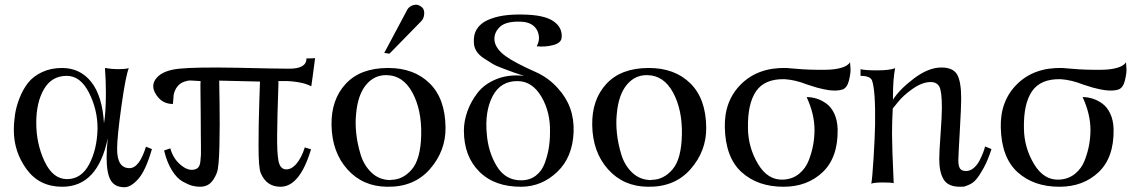

<svg xmlns="http://www.w3.org/2000/svg" viewBox="-20 -768 4765 805"><path d="M617 -143Q591 -53 560 -18Q529 17 502 17Q461 17 444 -12.5Q427 -42 427 -108Q427 -146 432 -189Q390 15 241 15Q145 15 91.5 -58.5Q38 -132 38 -222Q38 -255 43 -288Q48 -321 62 -357Q76 -393 97.5 -420.5Q119 -448 156 -465.5Q193 -483 240 -483Q316 -483 362.5 -424.5Q409 -366 416 -251Q424 -297 424 -379Q424 -431 420 -483Q448 -478 474 -478Q503 -478 520 -482Q507 -451 489 -322.5Q471 -194 471 -143Q471 -63 523 -63Q564 -63 592 -153ZM389 -229Q389 -309 353 -379.5Q317 -450 260 -450Q197 -450 164.5 -394.5Q132 -339 132 -253Q132 -165 167 -91Q202 -17 261 -17Q321 -17 354 -79.5Q387 -142 389 -229Z M1301 -525Q1300 -517 1298.5 -504.5Q1297 -492 1293.5 -466Q1290 -440 1287.5 -422.5Q1285 -405 1285 -406Q1264 -418 1229.5 -423.5Q1195 -429 1171 -428H1147Q1148 -427 1146.5 -387.5Q1145 -348 1143.5 -291Q1142 -234 1142 -204Q1141 -128 1147.5 -94Q1154 -60 1177 -58Q1201 -56 1222.5 -81Q1244 -106 1258 -150L1284 -142Q1237 15 1156 15Q1097 15 1073 -43Q1064 -65 1064 -156Q1064 -247 1067 -334.5Q1070 -422 1070 -426L899 -430Q899 -427 900.5 -338Q902 -249 900 -157Q898 -65 889 -43Q876 -11 859.5 2Q843 15 819 15Q803 15 787 11Q771 7 746.5 -6.5Q722 -20 701 -53.5Q680 -87 668 -137L694 -146Q706 -103 737 -77Q768 -51 794 -57Q805 -59 811.5 -66.5Q818 -74 820 -90Q822 -106 822.5 -119Q823 -132 822.5 -158.5Q822 -185 822 -200Q822 -230 821.5 -291.5Q821 -353 820.5 -385Q820 -417 821 -428Q818 -428 804.5 -429Q791 -430 779.5 -430.5Q768 -431 752.5 -425.5Q737 -420 726 -408Q718 -399 713.5 -388Q709 -377 708 -369.5Q707 -362 706.5 -349.5Q706 -337 705 -332Q661 -332 636 -369Q608 -410 638 -443Q665 -473 731 -480Q800 -487 971 -484Q1139 -480 1193 -480Q1265 -480 1265 -523Q1301 -523 1301 -525Z M1750 -737Q1760 -727 1758.5 -708.5Q1757 -690 1746 -679L1613 -543L1591 -546L1688 -728Q1696 -742 1714.5 -747Q1733 -752 1750 -737ZM1848 -233Q1849 -135 1782.5 -59Q1716 17 1603 15Q1501 14 1436.5 -58Q1372 -130 1370 -243Q1368 -350 1429.5 -416.5Q1491 -483 1607 -483H1608Q1716 -483 1781.5 -418.5Q1847 -354 1848 -233ZM1746 -204Q1748 -308 1709 -380Q1670 -452 1601 -453Q1549 -454 1514.5 -412Q1480 -370 1473 -290Q1469 -253 1473.5 -209.5Q1478 -166 1492 -120Q1506 -74 1538.5 -43.5Q1571 -13 1618 -13L1619 -14Q1669 -14 1706.5 -57.5Q1744 -101 1746 -204Z M2385 -215Q2381 -109 2316.5 -47.5Q2252 14 2167 15Q2054 16 1989.5 -48.5Q1925 -113 1925 -220V-221Q1925 -260 1939.5 -301Q1954 -342 1982.5 -379Q2011 -416 2062 -436.5Q2113 -457 2177 -450Q2145 -460 2136 -463.5Q2127 -467 2094 -479Q2061 -491 2046 -500Q2031 -509 2009.5 -523Q1988 -537 1978 -553Q1968 -569 1967 -586Q1964 -621 1979 -645.5Q1994 -670 2024 -683.5Q2054 -697 2090 -702.5Q2126 -708 2171 -707Q2260 -706 2299 -680Q2338 -654 2335 -612Q2334 -588 2299.5 -579Q2265 -570 2230 -574Q2248 -605 2233 -639Q2215 -675 2165 -677Q2100 -680 2074 -653.5Q2048 -627 2054 -593Q2061 -561 2099.5 -533Q2138 -505 2226 -466Q2280 -442 2319 -398Q2389 -322 2385 -215ZM2286 -214Q2288 -298 2250 -362.5Q2212 -427 2151 -428Q2079 -429 2045.5 -365Q2012 -301 2021 -206Q2027 -130 2063 -71Q2099 -12 2164 -12H2165Q2201 -12 2226.5 -31.5Q2252 -51 2264 -84Q2276 -117 2281 -148Q2286 -179 2286 -214Z M2941 -233Q2942 -135 2875.5 -59Q2809 17 2696 15Q2594 14 2529.5 -58Q2465 -130 2463 -243Q2461 -350 2522.5 -416.5Q2584 -483 2700 -483H2701Q2809 -483 2874.5 -418.5Q2940 -354 2941 -233ZM2839 -204Q2841 -308 2802 -380Q2763 -452 2694 -453Q2642 -454 2607.5 -412Q2573 -370 2566 -290Q2562 -253 2566.5 -209.5Q2571 -166 2585 -120Q2599 -74 2631.5 -43.5Q2664 -13 2711 -13L2712 -14Q2762 -14 2799.5 -57.5Q2837 -101 2839 -204Z M3544 -507Q3545 -496 3546 -479Q3547 -462 3539.5 -431Q3532 -400 3513 -393Q3502 -389 3487 -388.5Q3472 -388 3459.5 -389.5Q3447 -391 3430.5 -394.5Q3414 -398 3404 -401Q3394 -404 3380 -408.5Q3366 -413 3363 -414Q3315 -433 3270 -436Q3186 -438 3150 -385.5Q3114 -333 3116 -230Q3117 -149 3158.5 -80Q3200 -11 3265 -15Q3303 -17 3330.5 -39.5Q3358 -62 3371 -96Q3384 -130 3389.5 -161.5Q3395 -193 3395 -223Q3395 -290 3362 -361Q3383 -361 3404 -354.5Q3425 -348 3445 -333.5Q3465 -319 3478 -291.5Q3491 -264 3492 -226Q3494 -108 3429.5 -46.5Q3365 15 3265 15Q3157 15 3089.5 -46Q3022 -107 3019 -233Q3016 -345 3087.5 -415.5Q3159 -486 3277 -483Q3281 -483 3313 -480Q3345 -477 3376.5 -476Q3408 -475 3444.5 -475.5Q3481 -476 3508 -484Q3535 -492 3544 -507Z M4137 -143Q4122 -96 4104 -63.5Q4086 -31 4073 -16Q4060 -1 4043 6.5Q4026 14 4021 14.5Q4016 15 4005 15Q3955 15 3936.5 -15.5Q3918 -46 3918 -101Q3918 -131 3923.5 -206Q3929 -281 3929 -316Q3929 -385 3918.5 -404.5Q3908 -424 3882 -424Q3847 -424 3807 -396Q3767 -368 3745 -340L3723 -313Q3720 -256 3720 -206Q3720 -152 3727 0Q3716 -3 3682 -3Q3646 -3 3633 2Q3637 -15 3642.5 -103.5Q3648 -192 3649 -246Q3651 -390 3636 -431Q3628 -450 3588 -450V-478Q3606 -473 3657 -473Q3709 -473 3733 -482Q3724 -436 3724 -366V-350Q3752 -394 3812.5 -439.5Q3873 -485 3927 -485Q3976 -485 3993 -455.5Q4010 -426 4010 -354Q4010 -319 4004 -215.5Q3998 -112 3998 -96Q3998 -72 4005 -61.5Q4012 -51 4030 -51Q4048 -51 4063 -64Q4078 -77 4087.5 -96Q4097 -115 4102.5 -129.5Q4108 -144 4110 -154Z M4701 -507Q4702 -496 4703 -479Q4704 -462 4696.5 -431Q4689 -400 4670 -393Q4659 -389 4644 -388.5Q4629 -388 4616.5 -389.5Q4604 -391 4587.5 -394.5Q4571 -398 4561 -401Q4551 -404 4537 -408.5Q4523 -413 4520 -414Q4472 -433 4427 -436Q4343 -438 4307 -385.5Q4271 -333 4273 -230Q4274 -149 4315.5 -80Q4357 -11 4422 -15Q4460 -17 4487.5 -39.5Q4515 -62 4528 -96Q4541 -130 4546.5 -161.5Q4552 -193 4552 -223Q4552 -290 4519 -361Q4540 -361 4561 -354.5Q4582 -348 4602 -333.5Q4622 -319 4635 -291.5Q4648 -264 4649 -226Q4651 -108 4586.5 -46.5Q4522 15 4422 15Q4314 15 4246.5 -46Q4179 -107 4176 -233Q4173 -345 4244.5 -415.5Q4316 -486 4434 -483Q4438 -483 4470 -480Q4502 -477 4533.5 -476Q4565 -475 4601.5 -475.5Q4638 -476 4665 -484Q4692 -492 4701 -507Z"/></svg>

Font: GFS Artemisia
Style: Regular
Weight: 400
Designer: Takis Katsoulidis and George D. Matthiopoulos
Foundry: Takis Katsoulidis and George D. Matthiopoulos
Version: Version 1.0